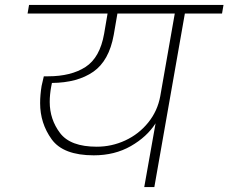

<svg xmlns="http://www.w3.org/2000/svg" viewBox="-20 -760 928 780"><path d="M882 -705H731L607 0H566L612 -259Q577 -204 511.5 -166.5Q446 -129 361 -129Q237 -129 190 -194Q143 -259 143 -341Q143 -374 149 -411Q152 -426 158 -450H175Q269 -450 327.5 -488Q386 -526 403 -623L417 -705H92L98 -740H888ZM690 -705H457L442 -618Q423 -513 359 -468.5Q295 -424 191 -423L188 -408Q182 -375 182 -346Q182 -275 224 -219.5Q266 -164 373 -164Q434 -164 489 -189.5Q544 -215 582 -262Q620 -309 631 -369Z"/></svg>

Font: Fz Poppins ExtLt
Style: Italic
Weight: 200
Italic angle: -10°
Designer: Ninad Kale (Devanagari), Jonny Pinhorn (Latin)
Foundry: Indian Type Foundry
Version: Vit hóa bi Vntype.Com & FontZin.Com